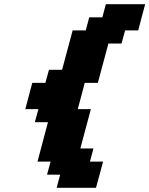

<svg xmlns="http://www.w3.org/2000/svg" viewBox="-20 -895 712 915"><path d="M250 0H437.5Q443.4 -21 454.6 -62.5Q465.8 -104 471.2 -125H408.7L425.3 -187.5H362.8L413.1 -375H350.6Q356.4 -396 367.4 -437.5Q378.4 -479 383.8 -500H446.3L496.6 -687.5H559.1L576.2 -750H638.7Q644 -771 655 -812.5Q666 -854 671.9 -875H484.4L467.8 -812.5H405.3L388.7 -750H326.2L275.9 -562.5H213.4L196.3 -500H133.8Q128.4 -479 117.2 -437.5Q106 -396 100.6 -375H163.1L146 -312.5H208.5L158.7 -125H221.2L204.1 -62.5H266.6Z"/></svg>

Font: Faithful 32x
Style: SemiboldOblique
Weight: 400
Foundry: Faithful Resource Pack
Version: Version 1.0; January 27, 2023